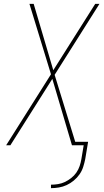

<svg xmlns="http://www.w3.org/2000/svg" viewBox="-20 -755 540 998"><path d="M245 223V205Q263 205 281.5 202Q300 199 317 191Q334 183 350 170.5Q366 158 377 142Q388 126 394 108Q400 90 403 72L415 0H354L252 -345L34 0H12L245 -369L133 -735H155L257 -390L475 -735H497L264 -366L371 -18H438L423 72Q419 92 412.5 112.5Q406 133 393.5 151Q381 169 363.5 183.5Q346 198 326.5 207Q307 216 286 219.5Q265 223 245 223Z"/></svg>

Font: Iosevka SS18 Thin
Style: Italic
Weight: 100
Italic angle: -9°
Monospace: yes
Designer: Belleve Invis
Foundry: Belleve Invis
Version: Version 25.1.1; ttfautohint (v1.8.4)